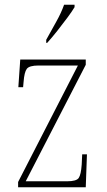

<svg xmlns="http://www.w3.org/2000/svg" viewBox="-20 -786 449 806"><path d="M56 0V-22L307 -511H142Q103 -511 92.5 -497Q82 -483 79 -442L77 -420H57L65 -536H340V-514L88 -25H262Q301 -25 310.5 -39Q320 -53 323 -95L325 -138H345L340 0ZM174 -619Q196 -659 216.5 -695.5Q237 -732 249 -766H293V-756Q283 -739 263 -712Q243 -685 220.5 -656.5Q198 -628 178 -606H174Z"/></svg>

Font: Noto Serif Sinhala Condensed Thin
Style: Regular
Weight: 100
Width: 3
Designer: Jelle Bosma - Monotype Design Team
Foundry: Monotype Imaging Inc.
Version: Version 2.007; ttfautohint (v1.8.4.7-5d5b)